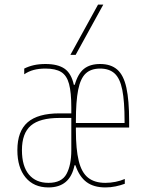

<svg xmlns="http://www.w3.org/2000/svg" viewBox="-20 -810 640 840"><path d="M192 10Q128 10 92 -33.5Q56 -77 56 -153Q56 -236 101 -275Q146 -314 240 -314H302V-294H240Q154 -294 115 -260.5Q76 -227 76 -153Q76 -83 106.5 -46.5Q137 -10 192 -10Q250 -10 271 -49Q292 -88 292 -153V-340Q292 -406 282 -443Q272 -480 247.5 -495Q223 -510 179 -510Q150 -510 127.5 -504Q105 -498 86 -485V-510Q106 -520 128.5 -525Q151 -530 179 -530Q233 -530 262.5 -509.5Q292 -489 303 -439H307Q321 -488 347.5 -509Q374 -530 418 -530Q465 -530 493 -505.5Q521 -481 533 -426Q545 -371 545 -280V-252H302V-272H534L525 -262V-280Q525 -367 515 -417Q505 -467 481.5 -488.5Q458 -510 418 -510Q378 -510 355 -488.5Q332 -467 322 -417Q312 -367 312 -280V-240Q312 -157 324.5 -106Q337 -55 365.5 -32.5Q394 -10 441 -10Q463 -10 485.5 -14.5Q508 -19 526 -27V-6Q507 1 485.5 5.5Q464 10 441 10Q390 10 358.5 -13.5Q327 -37 310 -87H306Q296 -38 267.5 -14Q239 10 192 10ZM311 -570H288L409 -790H432Z"/></svg>

Font: M PLUS Code Latin Expanded Thin
Style: Regular
Weight: 250
Width: 7
Designer: Coji Morishita
Foundry: UNDERFOREST DESIGN
Version: Version 1.002; ttfautohint (v1.8.3)